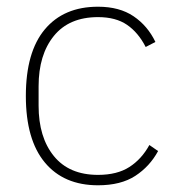

<svg xmlns="http://www.w3.org/2000/svg" viewBox="-20 -540 531 572"><path d="M272 12Q170 12 113.5 -56Q57 -124 57 -254Q57 -385 113.5 -452.5Q170 -520 272 -520Q336 -520 378 -491.5Q420 -463 443 -415L414 -400Q392 -443 358.5 -466Q325 -489 272 -489Q186 -489 140.5 -433Q95 -377 95 -283V-225Q95 -131 140.5 -75Q186 -19 272 -19Q329 -19 365.5 -42.5Q402 -66 425 -108L451 -90Q426 -44 383 -16Q340 12 272 12Z"/></svg>

Font: IBM Plex Sans Thai ExtLt
Style: Regular
Weight: 200
Designer: Mike Abbink, Paul van der Laan, Pieter van Rosmalen, Ben Mitchell, Mark Frömberg
Foundry: Bold Monday
Version: Version 1.2